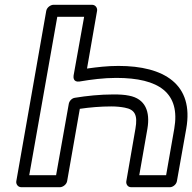

<svg xmlns="http://www.w3.org/2000/svg" viewBox="-20 -756 802 801"><path d="M453 -362C397 -362 341 -356 292 -348C279 -346 269 -334 267 -323L214 -25H102L219 -686H331L287 -441C286 -434 285 -412 312 -416C359 -424 412 -431 465 -431C644 -431 733 -368 707 -219L673 -25H561L595 -219C607 -290 587 -344 518 -357C499 -361 478 -362 453 -362ZM444 -312C466 -312 484 -310 500 -307C543 -299 555 -276 545 -219L507 0C505 11 512 25 527 25H689C700 25 715 15 718 0L757 -219C790 -405 664 -481 474 -481C428 -481 386 -476 343 -470L385 -711C387 -722 379 -736 364 -736H203C192 -736 176 -726 173 -711L48 0C46 11 54 25 69 25H230C241 25 257 15 260 0L313 -302C353 -308 400 -312 444 -312Z"/></svg>

Font: Asimov
Style: WidOuIt
Weight: 500
Designer: Google
Version: Version 2.000980; 2014